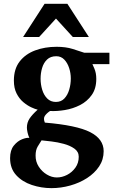

<svg xmlns="http://www.w3.org/2000/svg" viewBox="-20 -742 595 993"><path d="M545.9 -410.2H458Q458 -410.2 468 -387.5Q478 -364.7 478 -334Q478 -283.7 454.3 -250.5Q430.7 -217.3 393.8 -198.5Q356.9 -179.7 315.4 -172.9Q273.9 -166 238.8 -168Q220.7 -155.8 211.9 -142.6Q203.1 -129.4 211.9 -107.9Q376.5 -94.2 446.3 -58.6Q516.1 -22.9 516.1 40Q516.1 83.5 492.7 118.7Q469.2 153.8 430.2 179Q391.1 204.1 343.3 217.5Q295.4 231 246.1 231Q193.8 231 144.5 214.6Q95.2 198.2 63.7 163.8Q32.2 129.4 32.2 76.2Q32.2 34.7 51.5 11Q70.8 -12.7 94.7 -22Q118.7 -31.2 131.8 -28.8Q125.5 -42.5 122.3 -57.4Q119.1 -72.3 119.1 -82Q119.1 -107.9 132.8 -128.7Q146.5 -149.4 174.8 -174.8Q161.6 -177.7 141.1 -187.3Q120.6 -196.8 100.1 -214.1Q79.6 -231.4 65.7 -258.8Q51.8 -286.1 51.8 -325.2Q51.8 -385.3 81.5 -423.8Q111.3 -462.4 161.6 -481.2Q211.9 -500 272.9 -500Q320.3 -500 355.7 -488.8Q391.1 -477.5 416 -469.2H545.9ZM346.2 -335.9Q346.2 -363.8 337.6 -390.1Q329.1 -416.5 312.5 -433.8Q295.9 -451.2 271 -451.2Q241.2 -451.2 223.4 -434.1Q205.6 -417 197.8 -390.4Q189.9 -363.8 189.9 -335Q189.9 -305.7 198.2 -278.1Q206.5 -250.5 224.1 -232.7Q241.7 -214.8 269 -214.8Q296.4 -214.8 313.2 -232.9Q330.1 -251 338.1 -278.8Q346.2 -306.6 346.2 -335.9ZM387.2 68.8Q387.2 42.5 364.7 26.6Q342.3 10.7 309.8 2Q277.3 -6.8 245.6 -10.5Q213.9 -14.2 194.8 -16.1Q185.5 -2 174.8 16.1Q164.1 34.2 164.1 62Q163.6 93.8 180.2 119.6Q196.8 145.5 222.2 160.6Q247.6 175.8 273.9 175.8Q300.8 175.8 326.7 162.6Q352.5 149.4 369.9 125.2Q387.2 101.1 387.2 68.8ZM439.5 -550.8H356.4L269.5 -646L182.6 -550.8H99.6L210.4 -722.2H328.6Z"/></svg>

Font: Charis
Style: Bold
Weight: 700
Designer: Walt Agee, Miriam Martin, Annie Olsen, Victor Gaultney, Lorna Priest, Alan Ward, Bob Hallissy, Martin Hosken, Sharon Cor
Foundry: SIL Global
Version: Version 7.000